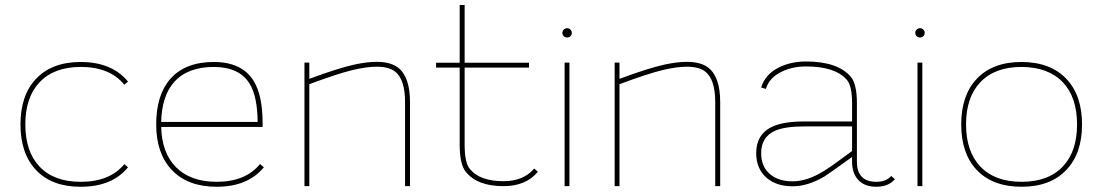

<svg xmlns="http://www.w3.org/2000/svg" viewBox="-20 -732 4351 755"><path d="M297.9 2.4H296.4Q183.6 2.4 121.6 -63.5Q60.5 -128.4 60.5 -242.7Q60.5 -357.4 121.6 -421.9Q184.1 -488.3 297.9 -488.3Q420.9 -487.8 483.4 -411.1L468.8 -398.9Q411.6 -468.8 297.9 -468.8Q192.4 -468.8 135.3 -408.2Q79.6 -349.1 79.6 -242.7Q79.6 -136.2 135.3 -77.1Q191.9 -17.1 296.4 -17.1H297.9Q411.6 -17.1 468.8 -86.4L483.4 -74.2Q420.9 2.4 297.9 2.4Z M993.2 -252.4Q992.2 -354.5 960.4 -404.8Q919.9 -468.3 821.3 -468.8Q718.8 -468.8 665.5 -410.2Q616.2 -355.5 613.8 -252.4ZM671.9 -74.7Q729 -17.1 832 -17.1Q945.3 -17.1 1002.4 -86.9L1017.6 -74.2Q954.6 2.4 832 2.4Q718.3 2.4 655.8 -63.5Q594.2 -128.4 594.2 -242.7Q594.2 -357.9 649.4 -421.4Q708 -488.3 821.3 -488.3Q931.2 -487.8 976.6 -415Q1012.7 -358.4 1012.7 -245.6V-232.9H613.8Q616.2 -131.3 671.9 -74.7Z M1196.3 0H1177.2V-485.8H1196.3V-421.9Q1311.5 -464.8 1375.5 -478.5Q1423.8 -488.8 1460.9 -488.8Q1514.6 -488.8 1544.4 -466.8Q1592.3 -430.7 1592.3 -330.1V0H1572.8V-330.1Q1572.8 -420.9 1532.7 -451.2Q1508.3 -469.7 1460.9 -469.7Q1422.4 -469.7 1368.2 -457Q1308.6 -442.9 1196.3 -400.9Z M1694.8 -466.3V-485.4H1787.6V-712.4H1807.1V-485.4H2060.1V-466.3H1807.1V-164.1Q1807.1 -93.8 1826.2 -69.3Q1865.2 -19.5 1960 -19.5Q2038.6 -19.5 2080.6 -69.3L2095.2 -56.6Q2047.9 0 1960 0Q1856 0 1811 -57.1Q1787.6 -86.9 1787.6 -164.1V-466.3Z M2223.1 -615.7Q2228.5 -610.4 2228.5 -602.5Q2228.5 -595.2 2223.1 -589.8Q2217.8 -584.5 2210 -584.5Q2202.6 -584.5 2196.8 -589.8Q2191.4 -595.2 2191.4 -602.5Q2191.4 -610.4 2196.8 -615.7Q2202.6 -621.1 2210 -621.1Q2217.8 -621.1 2223.1 -615.7ZM2200.2 0V-485.8H2219.2V0Z M2416 0H2397V-485.8H2416V-421.9Q2531.2 -464.8 2595.2 -478.5Q2643.6 -488.8 2680.7 -488.8Q2734.4 -488.8 2764.2 -466.8Q2812 -430.7 2812 -330.1V0H2792.5V-330.1Q2792.5 -420.9 2752.4 -451.2Q2728 -469.7 2680.7 -469.7Q2642.1 -469.7 2587.9 -457Q2528.3 -442.9 2416 -400.9Z M3330.6 -234.9H3143.1Q3067.4 -234.9 3028.8 -218.3Q2973.1 -193.8 2973.1 -129.9Q2973.1 -76.2 3008.3 -46.9Q3041.5 -19 3096.2 -19H3097.7Q3154.3 -19 3220.7 -60.1Q3243.7 -74.2 3277.3 -99.1Q3325.2 -134.8 3330.6 -138.2ZM3499 -27.3Q3473.6 2.4 3425.8 2.4Q3380.4 2.4 3355.5 -23.9Q3330.6 -50.3 3330.6 -95.7V-114.7Q3238.3 -47.9 3221.2 -37.6Q3156.2 0.5 3097.7 0.5H3096.2Q3033.2 0.5 2994.6 -32.7Q2953.6 -68.4 2953.6 -129.9Q2953.6 -203.1 3014.6 -232.9Q3059.1 -254.4 3143.1 -254.4H3330.6V-326.2Q3330.6 -394 3310.5 -417.5Q3265.1 -470.7 3149.4 -470.7Q3096.7 -470.7 3055.2 -450.7Q3004.9 -427.2 2991.7 -382.3L2973.1 -387.7Q2988.3 -439.5 3043 -466.8Q3089.8 -490.2 3149.4 -490.2Q3273.9 -490.2 3325.7 -430.2Q3349.6 -401.4 3349.6 -326.2V-95.7Q3350.1 -17.1 3425.8 -17.1Q3464.8 -17.1 3484.4 -40Z M3610.8 -615.7Q3616.2 -610.4 3616.2 -602.5Q3616.2 -595.2 3610.8 -589.8Q3605.5 -584.5 3597.7 -584.5Q3590.3 -584.5 3584.5 -589.8Q3579.1 -595.2 3579.1 -602.5Q3579.1 -610.4 3584.5 -615.7Q3590.3 -621.1 3597.7 -621.1Q3605.5 -621.1 3610.8 -615.7ZM3587.9 0V-485.8H3606.9V0Z M3820.8 -421.9Q3883.3 -488.3 3997.1 -488.3Q4110.8 -487.8 4173.3 -421.9Q4234.9 -356.9 4234.9 -242.7Q4234.9 -128.4 4173.3 -64Q4110.8 2.4 3997.1 2.4Q3883.8 2.4 3820.8 -63.5Q3759.8 -128.4 3759.8 -242.7Q3759.8 -357.4 3820.8 -421.9ZM3834.5 -77.6Q3891.6 -17.1 3997.1 -17.1Q4102.5 -17.1 4159.7 -77.6Q4215.3 -136.7 4215.3 -242.7Q4215.3 -349.1 4159.7 -408.2Q4102.5 -468.3 3997.1 -468.8Q3891.6 -468.8 3834.5 -408.2Q3778.8 -349.1 3778.8 -242.7Q3778.8 -136.7 3834.5 -77.6Z"/></svg>

Font: Fortheenas_01
Style: Regular
Weight: 100
Designer: Situjuh Nazara
Version: Version 1.10 September 8, 2014